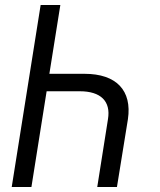

<svg xmlns="http://www.w3.org/2000/svg" viewBox="-20 -750 640 770"><path d="M222 -730H143L27 0H106L167 -384H300C384 -384 425 -344 413 -272L370 0H449L493 -272C510 -387 447 -454 319 -454H178Z"/></svg>

Font: JetBrains Mono Light
Style: Italic
Weight: 336
Italic angle: -9°
Monospace: yes
Designer: Philipp Nurullin, Konstantin Bulenkov
Foundry: JetBrains
Version: Version 2.305